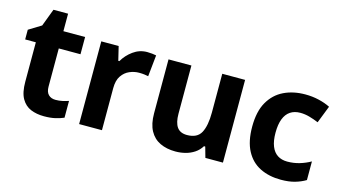

<svg xmlns="http://www.w3.org/2000/svg" viewBox="-77 -938 2188 1225"><g transform="rotate(15 1017.0 -326.0)"><path d="M264.3 10Q214.9 10 176.4 -6Q137.8 -22.1 115.2 -61.4Q92.6 -100.8 92.6 -171.9V-432.6H22.1V-496.6L104 -546.8L147.5 -662.1H244.1V-546.4H387.5V-432.6H244.1V-180.6Q244.1 -145 261.5 -127.6Q278.9 -110.2 308.5 -110.2Q332.2 -110.2 353.5 -114.9Q374.8 -119.6 393.9 -126.1V-15.2Q369.5 -4.5 338 2.8Q306.6 10 264.3 10Z M494.4 0V-546.4H609.1L631.3 -454.5H638.4Q662.5 -496.6 703.8 -526.5Q745.1 -556.4 795.7 -556.4Q811.3 -556.4 828.5 -554.6Q845.7 -552.8 855.6 -550.4L840.9 -409Q829.8 -411.4 814.9 -413.4Q800 -415.4 778.7 -415.4Q748 -415.4 717.2 -402.3Q686.4 -389.3 665.8 -359.1Q645.2 -329 645.2 -277.5V0Z M1132.2 10Q1074.3 10 1030.5 -10.8Q986.7 -31.6 962.6 -75.8Q938.5 -120.1 938.5 -189.9V-546.4H1089.7V-227.6Q1089.7 -169.7 1110.4 -140.1Q1131.2 -110.6 1176.4 -110.6Q1244 -110.6 1268.7 -156.9Q1293.5 -203.3 1293.5 -289.9V-546.4H1444.3V0H1328.4L1308.7 -69.8H1300.4Q1283.4 -41.8 1256.7 -24.1Q1230 -6.4 1198.3 1.8Q1166.6 10 1132.2 10Z M1829 10Q1750.1 10 1690.6 -19.6Q1631.1 -49.2 1598.1 -111.4Q1565.1 -173.7 1565.1 -270.5Q1565.1 -370.7 1601.1 -433.6Q1637.2 -496.5 1699.2 -526.5Q1761.2 -556.4 1840.5 -556.4Q1887.6 -556.4 1930.1 -546.3Q1972.7 -536.3 2005.9 -519.4L1961.2 -405Q1931.1 -417.6 1900.6 -426.2Q1870.1 -434.8 1839.7 -434.8Q1800.9 -434.8 1773.9 -416.7Q1746.8 -398.6 1732.9 -362.4Q1718.9 -326.3 1718.9 -271.5Q1718.9 -217.3 1733.2 -182Q1747.4 -146.8 1774.1 -129.6Q1800.8 -112.4 1838.4 -112.4Q1880.5 -112.4 1918.9 -123.8Q1957.3 -135.2 1990.8 -154.3V-31.2Q1959.5 -12.3 1920.6 -1.2Q1881.7 10 1829 10Z"/></g></svg>

Font: Noto Sans Symbols
Style: Regular
Weight: 400
Designer: Monotype Design Team
Foundry: Monotype Imaging Inc.
Version: Version 2.002